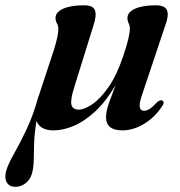

<svg xmlns="http://www.w3.org/2000/svg" viewBox="-95 -483 679 726"><path d="M51 -120H51.5Q52.5 -124 54 -128L110 -298Q118.5 -327 122 -343.5Q125.5 -360 125.5 -375Q125.5 -386 120.2 -394.8Q115 -403.5 115 -415.5Q115 -437 143.8 -450Q172.5 -463 222.5 -463Q257.5 -463 264.2 -443.5Q271 -424 258 -385.5L185 -151Q170.5 -104.5 175.2 -86.5Q180 -68.5 203 -68.5Q224.5 -68.5 255 -89.5Q285.5 -110.5 316.2 -155Q347 -199.5 370.5 -270Q385 -312.5 390.5 -337Q396 -361.5 396 -375Q396 -386 391.5 -394.8Q387 -403.5 387 -415.5Q387 -437 415.8 -450Q444.5 -463 494.5 -463Q529.5 -463 536.8 -443.2Q544 -423.5 529.5 -385.5L446 -136Q431 -94.5 433.2 -79.2Q435.5 -64 450.5 -64Q459.5 -64 471 -71.2Q482.5 -78.5 500.5 -98Q512 -106 518.5 -103Q529.5 -97 518 -81.5Q491 -39.5 450 -14.8Q409 10 367 10Q306 10 306 -40Q306 -62.5 317.5 -95Q329 -127.5 342 -161Q304.5 -97.5 263.2 -60Q222 -22.5 182 -6.2Q142 10 107.5 10Q56 10 43 -26Q35 23.5 34 60.2Q33 97 32.5 124.5Q32 152 25.5 174.5Q19 196.5 1.5 210Q-16 223.5 -36.5 223.5Q-59.5 223.5 -69.2 207Q-79 190.5 -71.5 162.5Q-64 137 -42.8 99.8Q-21.5 62.5 4.2 8.8Q30 -45 51 -120Z"/></svg>

Font: Fraunces 72pt SemiBold
Style: Italic
Weight: 600
Italic angle: -16°
Version: Version 1.000;[b76b70a41]